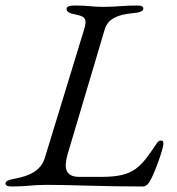

<svg xmlns="http://www.w3.org/2000/svg" viewBox="-40 -673 643 698"><path d="M4 5C54 5 80 -1 129 -1C222 -1 329 5 480 5C489 5 498 -3 503 -11C521 -39 554 -132 554 -150C554 -158 552 -162 546 -162C538 -162 536 -160 530 -152C470 -63 447 -30 328 -30H248C198 -30 191 -62 206 -113L341 -567C353 -606 390 -620 442 -625C465 -627 481 -631 481 -642C481 -650 474 -653 458 -653C408 -653 382 -648 336 -648C295 -648 282 -653 232 -653C216 -653 202 -650 202 -642C202 -633 207 -626 227 -622C271 -613 279 -608 264 -560L123 -99C109 -52 65 -33 16 -24C-7 -20 -20 -15 -20 -6C-20 2 -12 5 4 5Z"/></svg>

Font: EB Garamond
Style: Italic
Weight: 400
Italic angle: -17.2°
Designer: Georg Duffner and Octavio Pardo
Foundry: Georg Duffner
Version: Version 1.000;PS 001.000;hotconv 1.0.88;makeotf.lib2.5.64775